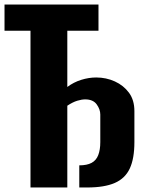

<svg xmlns="http://www.w3.org/2000/svg" viewBox="-24 -830 656 850"><path d="M111 0V-694H-4V-810H412V-694H274V-445Q302 -466 335.5 -476.5Q369 -487 402 -487Q446 -487 484.5 -469.5Q523 -452 547 -419.5Q571 -387 571 -338V-201Q571 -128 550.5 -84Q530 -40 484 -20Q438 0 362 0H327V-98Q361 -98 381.5 -109Q402 -120 411 -143.5Q420 -167 420 -201V-323Q420 -346 404 -368Q388 -390 353 -390Q338 -390 318 -384Q298 -378 274 -362V0Z"/></svg>

Font: Oswald SemiBold
Style: Regular
Weight: 600
Designer: Vernon Adams
Foundry: Vernon Adams
Version: Version 4.100; ttfautohint (v1.8.1.43-b0c9)